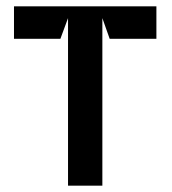

<svg xmlns="http://www.w3.org/2000/svg" viewBox="-20 -592 541 604"><path d="M24 -470H170L194 -535V-8H302V-535L325 -470H472V-572H24Z"/></svg>

Font: Charger Eco
Style: Regular
Weight: 1000
Designer: Jasper
Foundry: Cannot Into Space Fonts
Version: Version 1.1